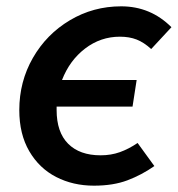

<svg xmlns="http://www.w3.org/2000/svg" viewBox="-20 -574 562 607"><path d="M41 -226Q41 -316 84 -391Q127 -466 201 -510Q275 -554 363 -554Q456 -554 522 -488L458 -419Q435 -440 412 -449Q389 -458 359 -458Q298 -458 249 -420.5Q200 -383 176 -321H412L399 -237H159V-226Q159 -156 195.5 -119.5Q232 -83 298 -83Q331 -83 359 -93Q387 -103 415 -122L468 -49Q428 -21 383 -4Q338 13 277 13Q211 13 157.5 -14.5Q104 -42 72.5 -96Q41 -150 41 -226Z"/></svg>

Font: Nebula Sans Semibold
Style: Regular
Weight: 600
Italic angle: -9°
Designer: Paul D. Hunt for Adobe (as Source Sans)
Foundry: Nebula Entertainment & Broadcasting LLC
Version: Version 1.010